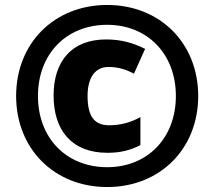

<svg xmlns="http://www.w3.org/2000/svg" viewBox="-20 -744 864 774"><path d="M412 10C625 10 779 -144 779 -357C779 -570 625 -724 412 -724C199 -724 45 -570 45 -357C45 -144 199 10 412 10ZM412 -70C247 -70 133 -188 133 -357C133 -526 247 -644 412 -644C575 -644 689 -526 689 -357C689 -188 575 -70 412 -70ZM413 -128C465 -128 505 -138 546 -159V-272C506 -249 462 -239 420 -239C361 -239 333 -274 333 -357C333 -433 365 -474 417 -474C455 -474 486 -465 520 -447L565 -547C517 -571 468 -585 408 -585C267 -585 196 -495 196 -359C196 -219 269 -128 413 -128Z"/></svg>

Font: Noto Sans Sinhala UI Black
Style: Regular
Weight: 900
Designer: Jelle Bosma - Monotype Design Team
Foundry: Monotype Imaging Inc.
Version: Version 2.006